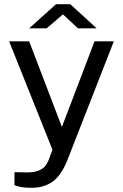

<svg xmlns="http://www.w3.org/2000/svg" viewBox="-20 -726 586 915"><path d="M49 155.5V94.5L103 95.5Q139.5 96.5 161.5 88Q183.5 79.5 194 67Q204.5 54.5 211.5 37.5L230 -12.5L23.5 -529H119L275 -121L430.5 -529H522.5L300 40Q270.5 112 229.5 140.5Q188.5 169 130 169Q99.5 169 78.8 165Q58 161 49 155.5ZM280 -657.5 202.5 -591H119L247 -706H315L440.5 -591H351.5Z"/></svg>

Font: 1883 Sans
Style: Regular
Weight: 400
Designer: 1883 Sans project is a fork of Public Sans.
Version: Version 1.009